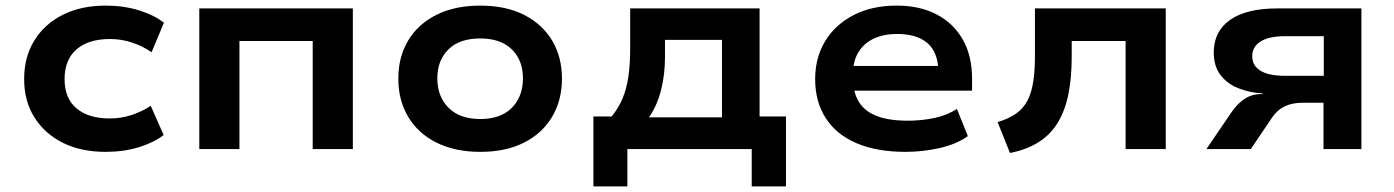

<svg xmlns="http://www.w3.org/2000/svg" viewBox="-20 -531 4966 684"><path d="M356 10Q268 10 203.5 -22.5Q139 -55 102.5 -113Q66 -171 66 -249Q66 -328 102.5 -387Q139 -446 204 -478.5Q269 -511 357 -511Q421 -511 475.5 -494Q530 -477 564 -450L520 -345Q488 -367 450 -379.5Q412 -392 372 -392Q295 -392 252.5 -355Q210 -318 210 -249Q210 -181 252.5 -145Q295 -109 371 -109Q412 -109 449.5 -121.5Q487 -134 517 -154L563 -50Q528 -23 474.5 -6.5Q421 10 356 10Z M690 0V-501H1237V0H1094V-385H833V0Z M1691 10Q1601 10 1535 -23Q1469 -56 1434 -115Q1399 -174 1399 -251Q1399 -328 1434 -386.5Q1469 -445 1534.5 -478Q1600 -511 1691 -511Q1782 -511 1847 -478Q1912 -445 1947 -386.5Q1982 -328 1982 -251Q1982 -174 1947 -115Q1912 -56 1847 -23Q1782 10 1691 10ZM1691 -107Q1764 -107 1803.5 -147Q1843 -187 1843 -252Q1843 -316 1803.5 -355Q1764 -394 1691 -394Q1617 -394 1577.5 -355Q1538 -316 1538 -252Q1538 -187 1578 -147Q1618 -107 1691 -107Z M2094 133V-116H2159Q2184 -147 2198 -180.5Q2212 -214 2218.5 -257.5Q2225 -301 2225 -360V-501H2686V-116H2780V133H2658V0H2215V133ZM2292 -113H2552V-389H2349V-328Q2349 -265 2335 -210Q2321 -155 2292 -113Z M3206 10Q3103 10 3031 -21Q2959 -52 2921.5 -110.5Q2884 -169 2884 -249Q2884 -325 2919 -383.5Q2954 -442 3019.5 -476.5Q3085 -511 3175 -511Q3257 -511 3317 -479.5Q3377 -448 3410 -390Q3443 -332 3443 -250V-208H2996V-296H3341L3323 -276Q3322 -345 3284 -377.5Q3246 -410 3176 -410Q3129 -410 3094 -394Q3059 -378 3039 -346.5Q3019 -315 3019 -268V-253Q3019 -201 3040 -167.5Q3061 -134 3104 -117.5Q3147 -101 3214 -101Q3262 -101 3308 -110.5Q3354 -120 3389 -143L3428 -46Q3387 -17 3327 -3.5Q3267 10 3206 10Z M3578 14 3534 -96Q3574 -108 3600 -126.5Q3626 -145 3640.5 -173Q3655 -201 3661 -240.5Q3667 -280 3667 -334V-501H4133V0H3990V-385H3798V-330Q3798 -255 3786.5 -197Q3775 -139 3749.5 -96Q3724 -53 3681.5 -25.5Q3639 2 3578 14Z M4278 0 4367 -131Q4389 -163 4415 -179.5Q4441 -196 4473 -196H4480L4478 -198Q4431 -201 4391 -217Q4351 -233 4327.5 -264.5Q4304 -296 4304 -344Q4304 -419 4362 -460Q4420 -501 4530 -501H4830V0H4695V-165H4621Q4585 -165 4558.5 -153Q4532 -141 4513 -114L4436 0ZM4557 -261H4696V-402H4557Q4500 -402 4470.5 -383Q4441 -364 4441 -331Q4441 -297 4470.5 -279Q4500 -261 4557 -261Z"/></svg>

Font: Nunito Sans 7pt SemiExpanded
Style: Bold
Weight: 700
Width: 6
Designer: Vernon Adams
Foundry: Vernon Adams
Version: Version 3.101;gftools[0.9.27]